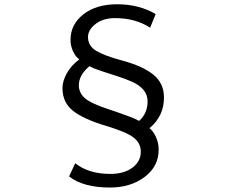

<svg xmlns="http://www.w3.org/2000/svg" viewBox="-20 -796 1040 881"><path d="M694.3 -731.4 668.9 -668.9Q601.6 -712.9 507.8 -712.9Q453.1 -712.9 418.5 -686Q383.8 -659.2 383.8 -626Q383.8 -585 421.9 -562.5Q460 -540 539.1 -518.6Q634.8 -493.2 683.6 -453.6Q732.4 -414.1 732.4 -348.6Q732.4 -262.7 666 -208Q682.6 -195.3 695.3 -168Q708 -140.6 708 -109.4Q708 -32.2 643.6 16.1Q579.1 64.5 484.4 64.5Q362.3 64.5 296.9 13.7L325.2 -46.9Q386.7 2 486.3 2Q549.8 2 587.9 -26.9Q626 -55.7 626 -99.6Q626 -139.6 592.8 -165Q559.6 -190.4 468.8 -217.8Q363.3 -249 314.9 -287.6Q266.6 -326.2 266.6 -391.6Q266.6 -422.9 286.1 -459Q305.7 -495.1 343.8 -523.4Q325.2 -537.1 314 -563Q302.7 -588.9 303.7 -614.3Q303.7 -683.6 362.3 -730Q420.9 -776.4 517.6 -776.4Q618.2 -776.4 694.3 -731.4ZM390.6 -492.2Q341.8 -452.1 341.8 -404.3Q341.8 -371.1 368.2 -346.7Q394.5 -322.3 477.5 -294.9Q594.7 -255.9 618.2 -241.2Q657.2 -275.4 657.2 -331.1Q657.2 -361.3 638.2 -383.8Q619.1 -406.2 586.9 -420.4Q554.7 -434.6 521.5 -445.3Q488.3 -456.1 450.2 -468.3Q412.1 -480.5 390.6 -492.2Z"/></svg>

Font: Gen Shin Gothic Monospace Regular
Style: Regular
Weight: 400
Designer: [Source Han Sans]
Ryoko NISHIZUKA  (kana & ideographs); Paul D. Hunt (Latin, Greek & Cyrillic); Wenlong ZHANG  (bopomofo
Version: Version 1.002.20150607